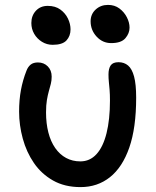

<svg xmlns="http://www.w3.org/2000/svg" viewBox="-20 -754 637 784"><path d="M309 10Q244 10 196.5 -17Q149 -44 118.5 -88.5Q88 -133 73 -188Q58 -243 58 -298Q58 -346 65.5 -386.5Q73 -427 88 -465Q94 -481 105 -490Q116 -499 135 -499Q159 -499 175 -483Q191 -467 191 -441Q191 -425 187.5 -411.5Q184 -398 179.5 -382Q175 -366 171.5 -345.5Q168 -325 168 -295Q168 -250 177.5 -213Q187 -176 205.5 -149.5Q224 -123 250 -109Q276 -95 308 -95Q347 -95 374 -124.5Q401 -154 415 -210Q429 -266 429 -343Q429 -369 427.5 -387Q426 -405 424.5 -419.5Q423 -434 423 -450Q423 -474 432 -487Q441 -500 464 -500Q487 -500 503 -486.5Q519 -473 527.5 -441.5Q536 -410 536 -355Q536 -232 508 -151.5Q480 -71 429 -30.5Q378 10 309 10ZM434 -578Q399 -578 374.5 -604.5Q350 -631 350 -667Q350 -696 370.5 -715Q391 -734 421 -734Q448 -734 467.5 -719.5Q487 -705 498 -683.5Q509 -662 509 -641Q509 -618 492 -598Q475 -578 434 -578ZM195 -571Q171 -571 151 -583.5Q131 -596 119.5 -616Q108 -636 108 -660Q108 -690 126.5 -710Q145 -730 175 -730Q206 -730 226.5 -715Q247 -700 257.5 -678Q268 -656 268 -634Q268 -607 251.5 -589Q235 -571 195 -571Z"/></svg>

Font: Shantell Sans Light Medium
Style: Regular
Weight: 500
Version: Version 1.008;[ac192a2d6]